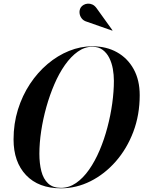

<svg xmlns="http://www.w3.org/2000/svg" viewBox="-20 -1011 778 1041"><path d="M310.5 10Q189 10 121.2 -61.5Q53.5 -133 53.5 -255Q53.5 -340.5 77.2 -416.8Q101 -493 142.5 -555.8Q184 -618.5 238.2 -664.2Q292.5 -710 354.5 -735Q416.5 -760 480.5 -760Q556.5 -760 614.2 -727.8Q672 -695.5 704.8 -636Q737.5 -576.5 737.5 -495Q737.5 -388 702.8 -296.2Q668 -204.5 607.8 -135.8Q547.5 -67 470.8 -28.5Q394 10 310.5 10ZM310.5 7.5Q354.5 7.5 392.8 -19Q431 -45.5 463 -91.2Q495 -137 520 -195.8Q545 -254.5 562.2 -319.8Q579.5 -385 588.5 -450Q597.5 -515 597.5 -573Q597.5 -605 591.8 -637.5Q586 -670 572.5 -697Q559 -724 536.5 -740.8Q514 -757.5 480.5 -757.5Q439 -757.5 401.8 -731Q364.5 -704.5 332.2 -658.8Q300 -613 274.8 -554.2Q249.5 -495.5 231.2 -430.2Q213 -365 203.2 -300Q193.5 -235 193.5 -177Q193.5 -124.5 204.2 -82.8Q215 -41 240.5 -16.8Q266 7.5 310.5 7.5ZM588.5 -845 450 -893.5Q432.5 -898.5 422.5 -911.8Q412.5 -925 411.2 -941.2Q410 -957.5 418 -970.5Q423.5 -979 433.8 -984.8Q444 -990.5 456.2 -991.2Q468.5 -992 480.8 -986.5Q493 -981 503 -967.5L590 -846.5Z"/></svg>

Font: Bodoni Moda 72pt SemiBold
Style: Italic
Weight: 600
Italic angle: -13°
Designer: Owen Earl
Foundry: indestructible type
Version: Version 2.004